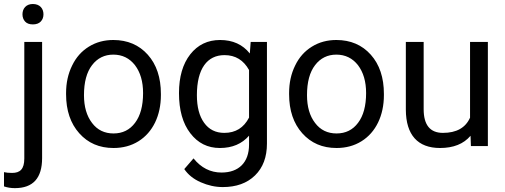

<svg xmlns="http://www.w3.org/2000/svg" viewBox="-52 -741 2563 974"><path d="M71.3 -528.3V63C71.3 117.2 49.8 136.2 9.3 136.2C-7.8 136.2 -21.5 134.8 -31.7 132.3V204.6C-14.6 210.4 3.4 213.4 23.4 213.4C115.7 213.4 161.6 162.6 161.6 61V-528.3ZM62 -668.5C62 -653.8 66.4 -641.6 75.2 -631.8C84 -622.1 97.2 -617.2 114.7 -617.2C132.3 -617.2 145.5 -622.1 154.8 -631.8C164.1 -641.6 168.5 -653.8 168.5 -668.5C168.5 -697.8 149.9 -720.7 114.7 -720.7C80.1 -720.7 62 -697.3 62 -668.5Z M283.2 -262.7C283.2 -180.7 305.7 -114.7 350.1 -64.9C394.5 -15.1 452.1 9.8 523.9 9.8C571.3 9.8 613.8 -1.5 650.4 -24.4C723.6 -69.8 764.2 -155.3 764.2 -258.3V-264.6C764.2 -347.2 742.2 -413.6 697.8 -463.4C653.3 -513.2 594.7 -538.1 522.9 -538.1C476.6 -538.1 435.1 -526.9 398.9 -504.4C362.3 -481.9 334 -450.2 314 -408.7C293.5 -367.2 283.2 -320.8 283.2 -269ZM374 -258.3C374 -324.2 387.7 -375 415 -410.6C442.4 -446.3 478.5 -463.9 522.9 -463.9C568.4 -463.9 605 -445.8 632.8 -410.2C660.2 -374 673.8 -327.1 673.8 -269C673.8 -204.1 660.2 -153.8 633.3 -118.2C606.4 -82 569.8 -64 523.9 -64C478.5 -64 441.9 -81.5 415 -117.2C387.7 -152.8 374 -199.7 374 -258.3Z M856 -268.6C856 -182.6 875 -114.7 913.6 -64.9C951.7 -15.1 1001.5 9.8 1063.5 9.8C1126 9.8 1175.3 -11.2 1211.4 -52.7V-7.3C1211.4 82.5 1159.7 134.3 1071.8 134.3C1015.6 134.3 968.3 110.4 929.7 62.5L882.8 116.7C901.9 145 929.7 167.5 966.3 183.6C1002.9 199.7 1040 208 1078.1 208C1146.5 208 1201.2 188.5 1241.7 148.9C1282.2 109.4 1302.2 55.7 1302.2 -12.7V-528.3H1219.7L1215.3 -469.7C1179.2 -515.1 1128.9 -538.1 1064.5 -538.1C1001.5 -538.1 951.2 -513.7 913.1 -465.3C875 -416.5 856 -351.1 856 -268.6ZM946.8 -258.3C946.8 -392.6 999 -461.4 1086.9 -461.4C1142.1 -461.4 1183.6 -436 1211.4 -385.7V-144.5C1184.6 -92.8 1143.1 -66.9 1085.9 -66.9C1042 -66.9 1007.8 -84 983.4 -118.2C959 -151.9 946.8 -198.7 946.8 -258.3Z M1414.6 -262.7C1414.6 -180.7 1437 -114.7 1481.4 -64.9C1525.9 -15.1 1583.5 9.8 1655.3 9.8C1702.6 9.8 1745.1 -1.5 1781.7 -24.4C1855 -69.8 1895.5 -155.3 1895.5 -258.3V-264.6C1895.5 -347.2 1873.5 -413.6 1829.1 -463.4C1784.7 -513.2 1726.1 -538.1 1654.3 -538.1C1607.9 -538.1 1566.4 -526.9 1530.3 -504.4C1493.7 -481.9 1465.3 -450.2 1445.3 -408.7C1424.8 -367.2 1414.6 -320.8 1414.6 -269ZM1505.4 -258.3C1505.4 -324.2 1519 -375 1546.4 -410.6C1573.7 -446.3 1609.9 -463.9 1654.3 -463.9C1699.7 -463.9 1736.3 -445.8 1764.2 -410.2C1791.5 -374 1805.2 -327.1 1805.2 -269C1805.2 -204.1 1791.5 -153.8 1764.6 -118.2C1737.8 -82 1701.2 -64 1655.3 -64C1609.9 -64 1573.2 -81.5 1546.4 -117.2C1519 -152.8 1505.4 -199.7 1505.4 -258.3Z M2336.9 0H2422.9V-528.3H2332.5V-144C2309.6 -92.8 2263.7 -66.9 2194.8 -66.9C2129.9 -66.9 2097.2 -106.9 2097.2 -187V-528.3H2006.8V-184.6C2007.3 -56.2 2067.4 9.8 2180.2 9.8C2248 9.8 2299.8 -10.7 2335 -52.2Z"/></svg>

Font: Shabnam
Style: Regular
Weight: 400
Foundry: DejaVu fonts team - Redesigned by Saber Rastikerdar - Based on Vazir font
Version: Version 5.0.1